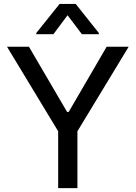

<svg xmlns="http://www.w3.org/2000/svg" viewBox="-20 -968 699 988"><path d="M16.1 -727.5H128.9L325.2 -392.1H333.5L528.8 -727.5H642.1L378.4 -292.5V0H279.3V-292.5ZM401.4 -792 327.6 -889.6 254.9 -792H166.5V-797.9L286.6 -947.8H369.6L488.8 -797.9V-792Z"/></svg>

Font: Inter Cardless Tabular
Style: Regular
Weight: 400
Designer: Rasmus Andersson
Foundry: rsms
Version: Version 4.000;git-4fc901f